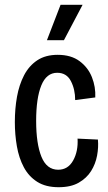

<svg xmlns="http://www.w3.org/2000/svg" viewBox="-20 -770 450 802"><path d="M225 12Q171 12 135.5 -10.5Q100 -33 79.5 -71.5Q59 -110 50.5 -159Q42 -208 42 -260Q42 -316 51 -366Q60 -416 80.5 -455.5Q101 -495 135.5 -518Q170 -541 221 -541Q277 -541 312.5 -514.5Q348 -488 364 -447.5Q380 -407 378 -363L294 -352Q294 -397 276 -431.5Q258 -466 219 -466Q174 -466 152.5 -413Q131 -360 131 -265Q131 -170 153 -115.5Q175 -61 223 -61Q264 -61 285.5 -99.5Q307 -138 304 -191L389 -187Q392 -155 385.5 -120Q379 -85 360.5 -55.5Q342 -26 309 -7Q276 12 225 12ZM247 -602H176L233 -750H325Z"/></svg>

Font: Bricolage Grotesque 12pt Condensed
Style: Regular
Weight: 400
Width: 3
Designer: Mathieu Triay
Foundry: Atelier Triay
Version: Version 1.001; ttfautohint (v1.8.4.7-5d5b);gftools[0.9.33.de